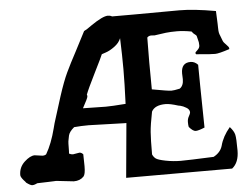

<svg xmlns="http://www.w3.org/2000/svg" viewBox="-52 -797 1133 862"><g transform="rotate(-5 515.0 -366.0)"><path d="M508.8 -331.1Q512.7 -424.8 512.7 -486.8Q512.7 -548.8 509.8 -627Q502 -606.4 480 -590.3Q458 -574.2 439.5 -568.4L421.9 -562.5Q418 -551.8 382.8 -481.4Q347.7 -411.1 338.9 -386.7Q340.8 -386.7 340.8 -379.4Q340.8 -372.1 316.4 -328.1Q392.6 -326.2 418.9 -326.2Q445.3 -326.2 508.8 -331.1ZM774.4 -418.9 773.4 -445.3Q773.4 -493.2 815.4 -493.2Q834 -493.2 848.6 -477.5Q848.6 -425.8 852.5 -194.3Q824.2 -182.6 812 -182.6Q799.8 -182.6 782.2 -203.1Q780.3 -210.9 780.3 -225.1Q780.3 -239.3 787.1 -251Q793.9 -262.7 793.9 -268.6Q793.9 -274.4 790 -280.3Q786.1 -286.1 778.8 -290Q771.5 -293.9 765.6 -296.9Q750 -302.7 744.1 -302.7Q707 -314.5 687.5 -314.5Q638.7 -314.5 624 -286.1Q612.3 -227.5 609.9 -195.3Q607.4 -163.1 607.4 -94.7Q612.3 -83 621.6 -75.7Q630.9 -68.4 665.5 -61.5Q700.2 -54.7 733.4 -54.7Q766.6 -54.7 881.8 -59.6Q913.1 -76.2 921.9 -105.5Q932.6 -147.5 965.8 -186.5Q983.4 -167 987.3 -150.4Q991.2 -133.8 991.2 -79.1Q991.2 -24.4 960 0H482.4Q504.9 -241.2 504.9 -245.1H495.1L335 -250Q301.8 -250 269.5 -247.1Q247.1 -228.5 243.2 -211.4Q239.3 -194.3 238.3 -186Q237.3 -177.7 237.3 -158.7Q237.3 -139.6 236.3 -130.9Q245.1 -126 253.9 -126L283.2 -130.9Q292 -130.9 299.8 -122.1Q300.8 -103.5 300.8 -67.9Q300.8 -32.2 292 -22.5Q275.4 -4.9 247.1 -4.9L168 -13.7Q165 -13.7 158.7 -13.2Q152.3 -12.7 132.3 -12.2Q112.3 -11.7 83 -10.7Q80.1 -9.8 73.7 -6.8Q67.4 -3.9 59.6 -3.9Q51.8 -3.9 33.2 -17.6Q30.3 -22.5 23.4 -29.3Q9.8 -44.9 9.8 -53.7Q9.8 -88.9 35.6 -112.8Q61.5 -136.7 82 -136.7L117.2 -131.8Q127.9 -131.8 133.8 -136.7Q160.2 -181.6 177.7 -250L183.6 -272.5L220.7 -390.6Q242.2 -457 260.3 -495.1Q278.3 -533.2 306.6 -585.9L351.6 -672.9Q364.3 -678.7 386.7 -695.3Q440.4 -732.4 463.9 -732.4Q474.6 -732.4 482.4 -727.5H580.1L786.1 -728.5Q850.6 -728.5 949.2 -710.9Q950.2 -694.3 950.7 -677.7Q951.2 -661.1 951.7 -652.8Q952.1 -644.5 952.1 -635.7Q952.1 -627 952.6 -622.6Q953.1 -618.2 953.6 -614.3Q954.1 -610.4 955.6 -606.4Q957 -602.5 958.5 -599.1Q960 -595.7 962.4 -588.9Q964.8 -582 967.8 -574.7Q970.7 -567.4 982.4 -556.2Q994.1 -544.9 994.1 -539.1V-537.1L993.2 -535.2Q945.3 -519.5 929.2 -519.5Q913.1 -519.5 903.3 -520.5Q876 -523.4 843.8 -525.4Q840.8 -529.3 840.8 -531.7Q840.8 -534.2 851.1 -543.5Q861.3 -552.7 861.3 -563.5Q861.3 -574.2 860.4 -578.1L853.5 -606.4Q852.5 -610.4 846.2 -614.3Q839.8 -618.2 832 -628.9Q794.9 -635.7 766.6 -635.7Q738.3 -635.7 716.8 -633.3Q695.3 -630.9 681.6 -628.4Q668 -626 665 -626L650.4 -627Q638.7 -627 631.8 -619.1Q630.9 -574.2 630.9 -507.8Q630.9 -441.4 631.8 -385.7Q706.1 -372.1 718.3 -372.1Q730.5 -372.1 756.8 -377.9Q774.4 -389.6 774.4 -418.9Z"/></g></svg>

Font: Essays1743
Style: Medium
Weight: 500
Designer: Based on the typeface in a 1743 English translation of the essays of Montaigne.  PostScript/TrueType font designed by Jo
Version: Version 002.100